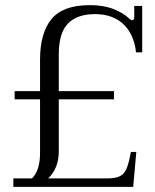

<svg xmlns="http://www.w3.org/2000/svg" viewBox="-20 -728 604 748"><path d="M32 -33H105Q136 -65 136 -131V-341H37V-373H136V-495Q136 -599 180.5 -653.5Q225 -708 330 -708Q383 -708 421.5 -693Q460 -678 483 -656Q490 -649 495 -649Q503 -649 503 -664V-705H534V-524H510Q502 -595 460.5 -634Q419 -673 350 -673Q280 -673 244.5 -636Q209 -599 209 -517V-373H424V-341H209V-137Q209 -74 168 -33H397Q430 -33 447 -41.5Q464 -50 473 -71Q482 -92 490 -136H511L499 0H32Z"/></svg>

Font: Taviraj Light
Style: Regular
Weight: 300
Designer: Katatrad Team
Foundry: CadsonDemak
Version: Version 1.001